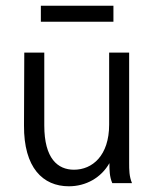

<svg xmlns="http://www.w3.org/2000/svg" viewBox="-20 -641 540 672"><path d="M123 -565H377V-621H123ZM221 11C281 11 334 -19 363 -70C363 -47 363 -23 373 0H442C432 -24 432 -47 432 -71V-457H362V-205C362 -96 303 -47 239 -47C182 -47 135 -86 135 -202V-457H65L64 -202C63 -54 130 11 221 11Z"/></svg>

Font: Inconsolata
Style: Regular
Weight: 400
Monospace: yes
Designer: Raph Levien, Cyreal, Brenton Simpson
Foundry: Raph Levien, Cyreal, Google
Version: Version 3.100